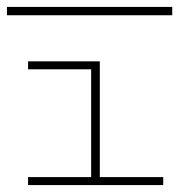

<svg xmlns="http://www.w3.org/2000/svg" viewBox="-31 -534 520 554"><path d="M50 0V-23H232V-334H50V-357H257V-23H440V0ZM466 -514V-490H-11V-514Z"/></svg>

Font: Padyakke Expanded One
Style: Regular
Weight: 400
Designer: James Puckett
Foundry: Dunwich Type Founders
Version: Version 1.500; ttfautohint (v1.8.4.7-5d5b)